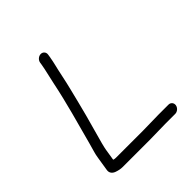

<svg xmlns="http://www.w3.org/2000/svg" viewBox="-182 -808 933 933"><g transform="rotate(-45 285.0 -341.0)"><path d="M504.5 -63H435.3L327.5 -61H141.2C135.5 -61 130.3 -61.8 125.1 -63.7L134.5 -122.8C136.7 -136.7 145.9 -172.8 162 -229C178.1 -285.6 191.4 -335.3 201.9 -378.2C213 -424 226.4 -472.9 237.9 -529.6C247.8 -578.6 254.7 -597.8 260.7 -635.5L262.7 -648.5C265.1 -663.5 254.6 -676 239.6 -676C224.5 -676 210.1 -663.5 207.7 -648.5L205.7 -635.5C200.6 -603.8 190.8 -568.9 182.5 -528C161.5 -424.5 127.9 -307 100.5 -204.9C86.4 -152 84.2 -152.5 79.2 -120.9L67.9 -49.8C65.1 -32.4 75.3 -19.8 91.5 -13.9C105.7 -8.8 119.3 -6 132.4 -6H319.2L426.9 -8H495.8C510.8 -8 525.2 -20.5 527.6 -35.5C530 -50.5 519.5 -63 504.5 -63Z"/></g></svg>

Font: MewTooHand
Style: BdWideIta
Weight: 400
Designer: Mew Too, Robert Jablonski
Version: Version 0.77